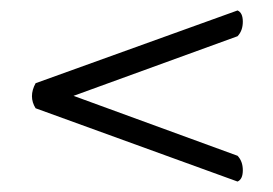

<svg xmlns="http://www.w3.org/2000/svg" viewBox="-20 -424 527 371"><path d="M122.1 -238.8 439 -123Q449.2 -112.3 449.2 -95Q449.2 -77.6 439 -73.2L48.8 -214.8Q34.7 -237.3 48.8 -263.2L439 -403.8Q449.2 -399.4 449.2 -382.1Q449.2 -364.7 439 -354Z"/></svg>

Font: Linux Libertine Display G
Style: Regular
Weight: 400
Designer: Philipp H. Poll
Foundry: Philipp H. Poll
Version: Version 5.0.9